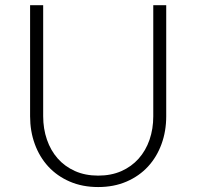

<svg xmlns="http://www.w3.org/2000/svg" viewBox="-20 -728 774 756"><path d="M366.5 -36.5Q417.5 -36.5 457.8 -54.2Q498 -72 526 -103.5Q554 -135 568.8 -177.8Q583.5 -220.5 583.5 -270V-707.5H634.5V-270Q634.5 -211.5 616 -160.8Q597.5 -110 562.8 -72.2Q528 -34.5 478.2 -13Q428.5 8.5 366.5 8.5Q304.5 8.5 254.8 -13Q205 -34.5 170.2 -72.2Q135.5 -110 117 -160.8Q98.5 -211.5 98.5 -270V-707.5H150V-270.5Q150 -221 164.8 -178.2Q179.5 -135.5 207.2 -104Q235 -72.5 275.2 -54.5Q315.5 -36.5 366.5 -36.5Z"/></svg>

Font: Lato TR Light
Style: Regular
Weight: 300
Designer: Lukasz Dziedzic
Foundry: Lukasz Dziedzic
Version: Version 1.104 2013